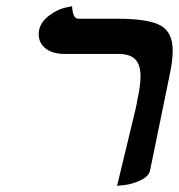

<svg xmlns="http://www.w3.org/2000/svg" viewBox="-20 -582 573 615"><path d="M355 13.2 415 -235.8Q418.9 -253.9 419.9 -262.2Q429.7 -305.2 430.2 -335.9Q430.2 -375 413.1 -392.1Q396 -409.2 359.9 -409.2H188Q148.9 -409.2 126.5 -426.5Q104 -443.8 104 -472.2Q104 -480 105 -484.9Q110.8 -512.7 137.5 -532.2Q164.1 -551.8 187.5 -557.1L210.9 -562Q212.9 -522 231 -522H356Q455.1 -522 494.1 -500.5Q533.2 -479 533.2 -419.9Q533.2 -389.2 523.9 -344.2L460.9 -37.1Q457 -17.1 430.4 -4.6Q403.8 7.8 379.4 10.7Z"/></svg>

Font: Linux Libertine O
Style: Semibold Italic
Weight: 600
Italic angle: -11.5°
Designer: Philipp H. Poll
Foundry: Philipp H. Poll
Version: Version 5.1.2